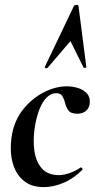

<svg xmlns="http://www.w3.org/2000/svg" viewBox="-20 -752 387 785"><path d="M301 -727 333 -478Q333 -475 327.5 -474.5Q322 -474 321 -477L268 -584L174 -474Q172 -472 167 -473.5Q162 -475 163 -478L282 -727Q285 -732 293 -732Q301 -732 301 -727ZM160 13Q115 13 86.5 -6Q58 -25 43 -56Q28 -87 25 -125Q22 -163 29 -202Q40 -262 75.5 -306Q111 -350 159 -374.5Q207 -399 253 -399Q276 -399 298 -392.5Q320 -386 334.5 -371Q349 -356 347 -332Q346 -312 332.5 -299.5Q319 -287 296 -287Q269 -287 259 -301.5Q249 -316 246 -332Q242 -347 235 -359Q228 -371 209 -371Q189 -371 171.5 -354Q154 -337 142 -307Q130 -277 123 -237Q114 -182 120.5 -136Q127 -90 151.5 -63Q176 -36 221 -36Q242 -36 267.5 -45.5Q293 -55 309 -67Q311 -69 315 -65Q319 -61 317 -58Q280 -21 238.5 -4Q197 13 160 13Z"/></svg>

Font: Cormorant Light
Style: Bold Italic
Weight: 700
Italic angle: -10°
Version: Version 4.000